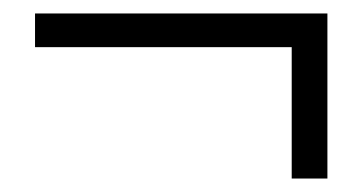

<svg xmlns="http://www.w3.org/2000/svg" viewBox="-20 -434 538 285"><path d="M413 -169V-364H32V-414H466V-169Z"/></svg>

Font: Nunito Sans 7pt Condensed Light
Style: Regular
Weight: 300
Width: 3
Designer: Vernon Adams
Foundry: Vernon Adams
Version: Version 3.101;gftools[0.9.27]